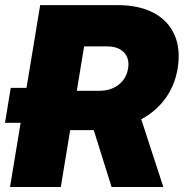

<svg xmlns="http://www.w3.org/2000/svg" viewBox="-22 -748 735 768"><path d="M18.1 0 60.5 -256.8H-2L21 -396.5H84L138.7 -727.5H447.8Q534.7 -727.5 592.8 -696.5Q650.9 -665.5 676 -608.6Q701.2 -551.8 688.5 -473.6Q677.2 -405.8 639.4 -354Q601.6 -302.2 543 -271L631.3 0H424.3L353 -227.5H258.8L221.2 0ZM285.2 -384.8H375.5Q421.4 -384.8 452.6 -409.2Q483.9 -433.6 490.2 -473.6Q497.1 -513.7 474.1 -538.1Q451.2 -562.5 405.3 -562.5H314.5Z"/></svg>

Font: Inter Display Black
Style: Italic
Weight: 900
Italic angle: -9.39999°
Designer: Rasmus Andersson
Foundry: rsms
Version: Version 4.000;git-a52131595